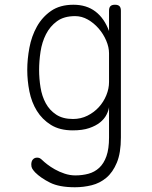

<svg xmlns="http://www.w3.org/2000/svg" viewBox="-20 -580 640 810"><path d="M440 -128Q438 -113 429 -95.5Q420 -78 402 -63.5Q384 -49 356 -39.5Q328 -30 287 -30Q232 -30 195 -53Q158 -76 135.5 -112.5Q113 -149 104 -194.5Q95 -240 95 -285Q95 -330 104 -378.5Q113 -427 135.5 -467.5Q158 -508 195.5 -534Q233 -560 290 -560Q345 -560 382.5 -531.5Q420 -503 440 -449V-535Q440 -548 446 -554Q452 -560 465 -560Q478 -560 484 -554Q490 -548 490 -535V0Q490 65 473 106Q456 147 428.5 170Q401 193 366.5 201.5Q332 210 296 210Q230 210 191 190.5Q152 171 128 147Q119 137 115.5 130.5Q112 124 112 114Q112 108 113.5 102.5Q115 97 118.5 93Q122 89 126.5 87Q131 85 137 85Q142 85 147 87Q152 89 160 97Q166 103 179.5 113.5Q193 124 211.5 134.5Q230 145 252.5 152.5Q275 160 298 160Q327 160 353 153Q379 146 398.5 128Q418 110 429 79Q440 48 440 0ZM288 -78Q321 -78 349 -92Q377 -106 397 -128Q417 -150 428.5 -178Q440 -206 440 -234V-355Q440 -381 428 -409Q416 -437 396 -460Q376 -483 350.5 -497.5Q325 -512 297 -512Q250 -512 220.5 -490.5Q191 -469 174 -435.5Q157 -402 151 -362Q145 -322 145 -285Q145 -248 151 -211Q157 -174 173 -144.5Q189 -115 217 -96.5Q245 -78 288 -78Z"/></svg>

Font: Maple Mono Thin
Style: Regular
Weight: 250
Monospace: yes
Designer: subframe7536
Version: Version 7.000